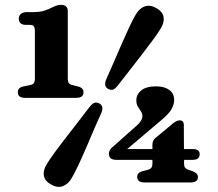

<svg xmlns="http://www.w3.org/2000/svg" viewBox="-20 -738 880 776"><path d="M85 -637.5Q56 -637.5 56 -663Q56 -674.5 64.2 -681.8Q72.5 -689 87.5 -689H112.5Q142 -689 160.5 -695.2Q179 -701.5 196 -710.5Q214 -718.5 226 -718.5Q254 -718.5 254 -692.5V-418Q254 -399 269.5 -395L295.5 -388.5Q317.5 -383 317.5 -365Q317.5 -342.5 288 -342.5H81.5Q52 -342.5 52 -365Q52 -384 74.5 -388.5L105 -395Q121 -398.5 121 -418V-611.5Q121 -627 116.2 -632.2Q111.5 -637.5 100 -637.5ZM596 -153Q596 -170.5 608.5 -180.5L679.5 -239.5Q688.5 -246.5 694.5 -249Q700.5 -251.5 706 -251.5Q723 -251.5 723 -233L723.5 -135.5H759Q787 -135.5 787 -115Q787 -92 759 -92H724V-75.5Q724 -65.5 728 -60.5Q732 -55.5 739 -52.5L757.5 -46.5Q780 -38 780 -23Q780 -0.5 750.5 -0.5H564.5Q534.5 -0.5 534.5 -23Q534.5 -41 557.5 -46.5L580.5 -52.5Q596 -57.5 596 -75.5V-92H449.5Q420 -92 420 -117.5Q420 -124 424.2 -131.8Q428.5 -139.5 441 -149L523 -222Q555.5 -248 555.5 -268Q555.5 -279.5 549.2 -288.5Q543 -297.5 537 -307.5Q531 -317.5 531 -332.5Q531 -356.5 551 -372.8Q571 -389 611.5 -389Q644.5 -389 664.2 -374.5Q684 -360 684 -334Q684 -317 673.5 -297.2Q663 -277.5 624.5 -246L494 -135.5H596ZM457 -393.5Q446 -379.5 437.5 -376Q429 -372.5 416.5 -379Q397 -390 410.5 -420Q424 -450 440 -487Q456 -524 472.2 -561.2Q488.5 -598.5 503.2 -630Q518 -661.5 529.5 -680.5Q544.5 -705.5 565.8 -712.5Q587 -719.5 612.5 -705Q637 -691 641 -669.8Q645 -648.5 630 -623.5Q619 -605 598.5 -577.2Q578 -549.5 553 -517Q528 -484.5 502.8 -452.2Q477.5 -420 457 -393.5ZM341 -304.5Q352 -318.5 361 -322.2Q370 -326 382.5 -319.5Q402 -307.5 388 -278Q374 -248 358.2 -210.8Q342.5 -173.5 326.2 -136Q310 -98.5 295.2 -67.2Q280.5 -36 269 -17Q254 8 232.5 15Q211 22 186 7.5Q161.5 -6 157.5 -27.5Q153.5 -49 168.5 -74Q179.5 -92 200 -120.2Q220.5 -148.5 245.8 -181Q271 -213.5 296 -245.8Q321 -278 341 -304.5Z"/></svg>

Font: Fraunces 9pt Soft
Style: Bold
Weight: 700
Version: Version 1.000;[b76b70a41]